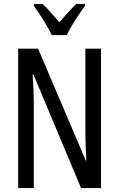

<svg xmlns="http://www.w3.org/2000/svg" viewBox="-20 -963 609 983"><path d="M245 -783H322C343 -829 385 -892 415 -933V-943H370C336 -908 318 -889 284 -849C254 -883 223 -920 198 -943H153V-933C188 -886 224 -827 245 -783ZM497 0V-714H417V-286C417 -248 419 -200 422 -141H419L175 -714H73V0H153V-438C153 -479 151 -527 147 -582H151L395 0Z"/></svg>

Font: Noto Sans Myanmar UI ExtraCondensed
Style: Regular
Weight: 400
Width: 2
Designer: Monotype Design Team
Foundry: Monotype Imaging Inc.
Version: Version 2.103